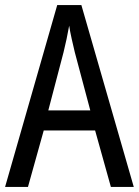

<svg xmlns="http://www.w3.org/2000/svg" viewBox="-20 -735 547 755"><path d="M416 0H506L300 -715H205L0 0H90L152 -222H354ZM274 -530 335 -301H170L230 -530C238 -562 246 -600 252 -634C256 -605 267 -560 274 -530Z"/></svg>

Font: Noto Sans Myanmar UI Condensed
Style: Regular
Weight: 400
Width: 3
Designer: Monotype Design Team
Foundry: Monotype Imaging Inc.
Version: Version 2.103